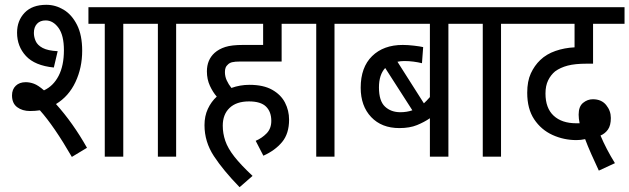

<svg xmlns="http://www.w3.org/2000/svg" viewBox="-20 -652 2619 799"><path d="M105 -190Q73 -190 51.5 -206Q30 -222 30 -255Q30 -280 45.5 -295Q61 -310 87 -310Q104 -310 121.5 -303.5Q139 -297 163 -276Q202 -294 224 -336.5Q246 -379 246 -443Q246 -505 223.5 -536Q201 -567 170 -567Q147 -567 134 -553Q121 -539 121 -515Q121 -498 128.5 -481Q136 -464 157.5 -452.5Q179 -441 220 -439L204 -371Q125 -379 88 -419Q51 -459 51 -516Q51 -566 82.5 -599Q114 -632 173 -632Q211 -632 245 -611.5Q279 -591 300.5 -548.5Q322 -506 322 -441Q322 -370 294 -310.5Q266 -251 213 -219Q284 -140 342 -37L279 1Q205 -127 146 -193Q126 -190 105 -190ZM493 -553V0H416V-553H348V-622H577V-553Z M713 -553V0H637V-553H565V-622H797V-553Z M1044 -66Q1070 -77 1089.5 -97Q1109 -117 1109 -149Q1109 -187 1087 -208.5Q1065 -230 1016 -230Q964 -230 935.5 -203Q907 -176 907 -129Q907 -97 917.5 -66Q928 -35 955 -0.5Q982 34 1031 80L977 127Q909 57 870 -2.5Q831 -62 831 -131Q831 -169 845 -199Q859 -229 882 -250Q866 -268 853.5 -295Q841 -322 841 -355Q841 -403 873 -432Q891 -448 917.5 -456.5Q944 -465 991 -465H1075V-553H785V-622H1237V-553H1152V-396H981Q957 -396 945.5 -393Q934 -390 927 -382Q916 -373 916 -352Q916 -334 923.5 -317.5Q931 -301 943 -286Q979 -299 1018 -299Q1076 -299 1112.5 -278.5Q1149 -258 1166 -225Q1183 -192 1183 -154Q1183 -96 1154 -61Q1125 -26 1076 -4Z M1372 -553V0H1296V-553H1224V-622H1456V-553Z M1930 -553H1846V0H1769V-160Q1746 -144 1715.5 -131.5Q1685 -119 1642 -119Q1568 -119 1524.5 -165Q1481 -211 1481 -287Q1481 -372 1528.5 -418.5Q1576 -465 1656 -465Q1677 -465 1702.5 -462Q1728 -459 1741 -456L1736 -389Q1720 -393 1701 -395.5Q1682 -398 1663 -398Q1647 -398 1634 -395L1744 -222Q1756 -233 1769 -248V-553H1444V-622H1930ZM1557 -288Q1557 -232 1582 -208.5Q1607 -185 1646 -185Q1673 -185 1696 -193L1583 -369Q1557 -341 1557 -288Z M2065 -553V0H1989V-553H1917V-622H2149V-553Z M2472 58Q2456 24 2440.5 -11Q2425 -46 2415 -73Q2397 -69 2379 -69Q2326 -69 2279 -90.5Q2232 -112 2203 -155.5Q2174 -199 2174 -266Q2174 -314 2189 -346.5Q2204 -379 2228 -402Q2254 -427 2291.5 -440Q2329 -453 2371 -455V-553H2137V-622H2579V-553H2448V-387H2421Q2373 -387 2342.5 -379Q2312 -371 2290 -355Q2272 -340 2261 -317.5Q2250 -295 2250 -263Q2250 -202 2284 -170.5Q2318 -139 2378 -139Q2382 -139 2385 -139Q2388 -139 2392 -139Q2388 -159 2388 -175Q2388 -209 2406.5 -224Q2425 -239 2447 -239Q2483 -239 2502.5 -215Q2522 -191 2522 -161Q2522 -130 2510 -113Q2498 -96 2479 -88Q2502 -33 2539 27Z"/></svg>

Font: Noto Sans Devanagari Condensed
Style: Regular
Weight: 400
Width: 3
Designer: Jelle Bosma - Monotype Design Team
Foundry: Monotype Imaging Inc.
Version: Version 2.004; ttfautohint (v1.8.4.7-5d5b)